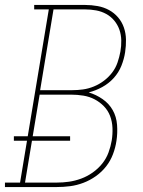

<svg xmlns="http://www.w3.org/2000/svg" viewBox="-57 -755 577 775"><path d="M-37 0V-18H24L52 -187H-1V-205H55L140 -717H81V-735H287Q312 -735 337 -730.5Q362 -726 383 -714.5Q404 -703 419.5 -685Q435 -667 443 -644Q451 -621 451.5 -595.5Q452 -570 448 -544Q444 -517 433 -489.5Q422 -462 402 -440Q382 -418 355.5 -403.5Q329 -389 301 -382Q331 -373 357 -355Q383 -337 398 -310.5Q413 -284 415.5 -251Q418 -218 413 -186Q409 -159 399 -132.5Q389 -106 371.5 -83.5Q354 -61 330 -44Q306 -27 279.5 -17Q253 -7 226 -3.5Q199 0 172 0ZM105 -391H234Q256 -391 278 -394Q300 -397 322 -406Q344 -415 363 -429.5Q382 -444 396 -462.5Q410 -481 417.5 -503Q425 -525 429 -547Q433 -569 432.5 -592Q432 -615 425 -635Q418 -655 404.5 -671.5Q391 -688 372 -698.5Q353 -709 331 -713Q309 -717 287 -717H159ZM44 -18H172Q197 -18 221.5 -21.5Q246 -25 270.5 -34Q295 -43 317 -58.5Q339 -74 355.5 -94.5Q372 -115 381 -139.5Q390 -164 394 -188Q398 -213 397 -238.5Q396 -264 387.5 -286.5Q379 -309 362.5 -326Q346 -343 325 -354Q304 -365 279.5 -369Q255 -373 229 -373H103L75 -205H226V-187H72Z"/></svg>

Font: Iosevka Slab Thin Oblique
Style: Regular
Weight: 100
Italic angle: -9°
Monospace: yes
Designer: Belleve Invis
Foundry: Belleve Invis
Version: Version 11.1.0; ttfautohint (v1.8.3)